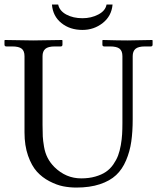

<svg xmlns="http://www.w3.org/2000/svg" viewBox="-20 -825 701 857"><path d="M482.4 -804.7Q478 -753.4 438.7 -722.4Q399.4 -691.4 348.1 -691.4Q292 -691.4 253.9 -722.2Q215.8 -752.9 211.9 -804.7H239.7Q245.6 -776.4 276.1 -760Q306.6 -743.7 348.1 -743.7Q387.2 -743.7 418.9 -760.3Q450.7 -776.9 455.6 -804.7ZM320.8 12.2Q291 12.2 262.2 6.6Q233.4 1 200.9 -15.9Q168.5 -32.7 144.8 -58.8Q121.1 -85 105.2 -130.1Q89.4 -175.3 89.4 -233.9V-574.2Q89.4 -597.7 76.7 -607.7Q64 -617.7 34.7 -617.7H8.3Q0 -617.7 0 -626V-644.5L2 -646.5Q88.9 -644.5 127.9 -644.5L256.8 -646.5L258.8 -644.5V-626Q258.8 -617.7 251 -617.7H224.6Q194.8 -617.7 182.4 -606.9Q169.9 -596.2 169.9 -574.2V-267.1Q169.9 -234.9 170.9 -216.3Q171.9 -197.8 176.5 -170.2Q181.2 -142.6 192.6 -120.4Q204.1 -98.1 223.1 -79.1Q274.4 -28.8 342.3 -28.8Q377.4 -28.8 405.5 -36.9Q433.6 -44.9 452.6 -57.9Q471.7 -70.8 485.6 -90.8Q499.5 -110.8 507.1 -130.9Q514.6 -150.9 519.3 -177.5Q523.9 -204.1 525.1 -226.1Q526.4 -248 526.4 -275.4V-574.2Q526.4 -597.7 513.7 -607.7Q501 -617.7 471.7 -617.7H445.3Q437 -617.7 437 -626V-644.5L439 -646.5Q510.3 -644.5 549.3 -644.5L659.2 -646.5L661.1 -644.5V-626Q661.1 -617.7 653.3 -617.7H627Q597.2 -617.7 584.7 -606.9Q572.3 -596.2 572.3 -574.2V-293Q572.3 -236.3 565.9 -192.6Q559.6 -148.9 542.7 -109.1Q525.9 -69.3 498.3 -43.5Q470.7 -17.6 425.8 -2.7Q380.9 12.2 320.8 12.2Z"/></svg>

Font: Libertinage
Style: l
Weight: 400
Designer: OSP
Foundry: OSP
Version: Version 1.0; 2008; OFL relea